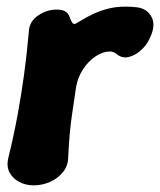

<svg xmlns="http://www.w3.org/2000/svg" viewBox="-20 -539 482 578"><path d="M81.2 19Q57.8 19 38.2 8.8Q18.6 -1.4 8.9 -19.6Q-0.8 -37.8 4.6 -61.8Q21.6 -131.2 32.8 -192Q44 -252.8 52.4 -314.1Q60.8 -375.4 66.8 -443.8Q68 -474 94.4 -492.1Q120.8 -510.2 150.6 -510.2Q168.6 -510.2 178 -503.7Q187.4 -497.2 190.8 -484.2Q194.8 -474.2 198.2 -469.8Q201.6 -465.4 208 -467.8Q215.8 -472 229.1 -480.2Q242.4 -488.4 261.4 -497.3Q280.4 -506.2 304.4 -512.6Q328.4 -519 357.8 -519Q367.6 -519 376.5 -518.5Q385.4 -518 392.4 -517Q423.2 -513.2 436.6 -487.2Q450 -461.2 429.4 -420.8Q420.8 -402.4 403.7 -387.2Q386.6 -372 367.3 -367.4Q348 -362.8 332.2 -375.4Q328.6 -378.6 323 -381.3Q317.4 -384 311.2 -384Q289.8 -384 268.1 -369.6Q246.4 -355.2 230.6 -331.4Q214.8 -307.6 209.4 -279Q203.4 -237 198.2 -203.6Q193 -170.2 190.1 -137.6Q187.2 -105 185.2 -63.6Q184.6 -39.6 169.5 -20.8Q154.4 -2 130.8 8.5Q107.2 19 81.2 19Z"/></svg>

Font: Winky Sans
Style: Italic
Weight: 400
Italic angle: -8.97852°
Designer: Simon Atzbach
Foundry: typofactur
Version: Version 1.205